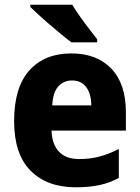

<svg xmlns="http://www.w3.org/2000/svg" viewBox="-20 -786 593 816"><path d="M283 -559Q391 -559 453 -494.5Q515 -430 515 -309V-231H199Q201 -173 230.5 -141.5Q260 -110 317 -110Q363 -110 402.5 -120.5Q442 -131 485 -153V-30Q447 -9 403.5 0.5Q360 10 302 10Q180 10 110 -60.5Q40 -131 40 -271Q40 -415 105 -487Q170 -559 283 -559ZM286 -444Q251 -444 228 -419Q205 -394 202 -338H368Q368 -386 347 -415Q326 -444 286 -444ZM287 -766Q300 -744 319.5 -716.5Q339 -689 359 -663Q379 -637 393 -619V-606H284Q267 -618 243 -638Q219 -658 193 -680Q167 -702 145 -722.5Q123 -743 109 -756V-766Z"/></svg>

Font: Noto Sans Gurmukhi SemiCondensed ExtraBold
Style: Regular
Weight: 800
Width: 4
Designer: Jelle Bosma - Monotype Design Team
Foundry: Monotype Imaging Inc.
Version: Version 2.004; ttfautohint (v1.8.4.7-5d5b)